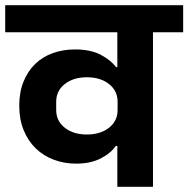

<svg xmlns="http://www.w3.org/2000/svg" viewBox="-40 -718 724 738"><path d="M411 -157H405Q385 -128 346 -108.5Q307 -89 253 -89Q207 -89 167 -104Q127 -119 97.5 -147.5Q68 -176 51 -217.5Q34 -259 34 -312Q34 -364 50.5 -404.5Q67 -445 95.5 -472.5Q124 -500 163.5 -514Q203 -528 248 -528Q307 -528 346 -508Q385 -488 406 -460H411V-594H-20V-698H664V-594H548V0H411ZM294 -201Q346 -201 379 -227Q412 -253 412 -295V-327Q412 -369 379 -395Q346 -421 294 -421Q242 -421 209 -395Q176 -369 176 -327V-295Q176 -253 209 -227Q242 -201 294 -201Z"/></svg>

Font: IBM Plex Sans Devanagari
Style: Bold
Weight: 700
Designer: Mike Abbink, Paul van der Laan, Pieter van Rosmalen, Erin McLaughlin
Foundry: Bold Monday
Version: Version 1.1